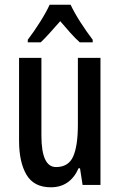

<svg xmlns="http://www.w3.org/2000/svg" viewBox="-20 -786 509 816"><path d="M407 -540V0H331L320 -71H314Q278 10 196 10Q124 10 92.5 -43.5Q61 -97 61 -188V-540H156V-210Q156 -76 218 -76Q271 -76 291 -121Q311 -166 311 -256V-540ZM280 -766Q296 -732 322 -691.5Q348 -651 374 -617V-606H319Q299 -624 278.5 -647Q258 -670 236 -696Q213 -670 191.5 -646Q170 -622 153 -606H98V-617Q124 -651 150.5 -693Q177 -735 191 -766Z"/></svg>

Font: Noto Sans Thai ExtCond Med
Style: Regular
Weight: 500
Width: 2
Designer: Monotype Design Team
Foundry: Monotype Imaging Inc.
Version: Version 2.002; ttfautohint (v1.8.4.7-5d5b)